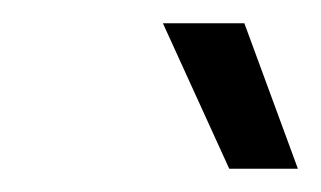

<svg xmlns="http://www.w3.org/2000/svg" viewBox="-20 -720 276 165"><path d="M236 -575 190 -700H120L177 -575Z"/></svg>

Font: Arthouse Owned
Style: Italic
Weight: 400
Italic angle: -10°
Designer: Jeremy Tribby
Foundry: Tribby Type
Version: Version 1.000;PS 001.000;hotconv 1.0.88;makeotf.lib2.5.64775